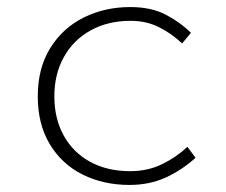

<svg xmlns="http://www.w3.org/2000/svg" viewBox="-20 -512 640 544"><path d="M347 12Q273 12 214 -17.5Q155 -47 121 -103.5Q87 -160 87 -239Q87 -319 122.5 -376Q158 -433 217.5 -462.5Q277 -492 349 -492Q409 -492 450.5 -470Q492 -448 521 -419L496 -389Q465 -418 429.5 -435.5Q394 -453 350 -453Q286 -453 237 -426Q188 -399 161 -350.5Q134 -302 134 -239Q134 -176 160.5 -128Q187 -80 235.5 -53.5Q284 -27 349 -27Q398 -27 438.5 -46.5Q479 -66 511 -96L534 -65Q497 -31 450.5 -9.5Q404 12 347 12Z"/></svg>

Font: Source Code Pro ExtraLight Light
Style: Regular
Weight: 300
Monospace: yes
Version: Version 1.018;hotconv 1.0.116;makeotfexe 2.5.65601